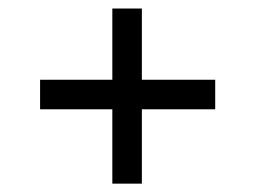

<svg xmlns="http://www.w3.org/2000/svg" viewBox="-20 -514 605 455"><path d="M316.2 -255V-78.8H246.2V-255H75V-325H246.2V-493.8H316.2V-325H490V-255Z"/></svg>

Font: Cambay
Style: Regular
Weight: 400
Version: Version 1.180;PS 001.180;hotconv 1.0.70;makeotf.lib2.5.58329